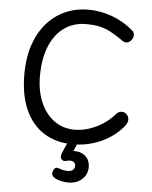

<svg xmlns="http://www.w3.org/2000/svg" viewBox="-65 -833 901 1137"><g transform="rotate(5 385.5 -265.0)"><path d="M681 -681Q687 -677 691 -669.5Q695 -662 695 -654Q695 -641 688.5 -630Q682 -619 672.5 -612.5Q663 -606 653 -606Q642 -606 634 -612Q626 -618 618 -623Q579 -650 547.5 -665.5Q516 -681 483.5 -687.5Q451 -694 408 -694Q334 -694 278.5 -654.5Q223 -615 192.5 -541Q162 -467 162 -363Q162 -276 191 -208.5Q220 -141 272 -103Q324 -65 393 -65Q437 -65 480 -79Q523 -93 562 -118.5Q601 -144 630 -178Q638 -187 646.5 -191Q655 -195 665 -195Q676 -195 685 -189.5Q694 -184 700 -174Q706 -164 706 -152Q706 -139 698 -125Q690 -111 673 -94Q621 -39 547 -8.5Q473 22 393 22Q291 22 218.5 -24Q146 -70 107.5 -157Q69 -244 69 -367Q69 -462 94 -538Q119 -614 165 -668Q211 -722 274.5 -751Q338 -780 415 -780Q463 -780 510 -768.5Q557 -757 600.5 -735Q644 -713 681 -681ZM384 250Q366 250 343 245.5Q320 241 300 229Q290 223 286.5 213.5Q283 204 287 191Q291 177 300.5 171.5Q310 166 321 171Q330 175 345 178.5Q360 182 374 182Q397 182 406.5 172Q416 162 416 149Q416 131 401 123.5Q386 116 363 123Q350 127 342.5 123.5Q335 120 330 113Q326 105 327 96Q328 87 334 73L366 0H424L392 77L370 66Q405 57 433.5 64.5Q462 72 479.5 93.5Q497 115 497 149Q497 192 465.5 221Q434 250 384 250Z"/></g></svg>

Font: Playpen Sans Hebrew
Style: Regular
Weight: 400
Designer: Tom Grace, Laura Meseguer, Veronika Burian, José Scaglione
Foundry: TypeTogether
Version: Version 2.000